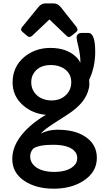

<svg xmlns="http://www.w3.org/2000/svg" viewBox="-20 -849 623 1146"><path d="M224.1 -52.2Q270 -74.7 321.5 -74.7Q373 -74.7 413.3 -65.2Q453.6 -55.7 485.8 -35.2Q558.1 10.7 558.1 93.3Q558.1 179.2 476.1 231.4Q403.3 277.3 301.3 277.3Q197.3 277.3 127.9 232.4Q53.2 183.6 53.2 99.6Q53.2 -2.4 161.1 -97.7Q203.1 -134.3 253.9 -163.6Q174.3 -170.9 118.2 -219.7Q55.2 -274.9 55.2 -356.9Q55.2 -451.2 126 -509.8Q190.9 -563 280.8 -563Q377.4 -563 432.6 -510.7Q449.7 -494.6 460 -474.1Q460 -519 448.5 -567.1Q437 -615.2 437 -624.5Q437 -633.8 440.7 -639.4Q444.3 -645 449.2 -647.9Q456.5 -652.3 465.8 -652.3H507.8Q548.3 -652.3 548.3 -539.6Q548.3 -449.2 512.2 -373Q513.2 -362.3 513.2 -344.7Q513.2 -327.1 505.4 -303.7Q497.6 -280.3 484.6 -260Q471.7 -239.7 454.8 -222.7Q438 -205.6 419.2 -190.9Q400.4 -176.3 381.3 -164.1Q274.4 -96.2 253.4 -79.3Q232.4 -62.5 224.1 -52.2ZM371.1 -279.3Q405.3 -310.1 405.3 -358.4Q405.3 -407.7 367.2 -436Q333.5 -460.9 284.2 -460.9Q206.1 -460.9 176.3 -402.8Q166.5 -383.8 166.5 -358.6Q166.5 -333.5 175.8 -313.5Q185.1 -293.5 201.7 -279.1Q218.3 -264.6 240.5 -257.1Q262.7 -249.5 287.8 -249.5Q313 -249.5 334 -257.1Q355 -264.6 371.1 -279.3ZM178.2 38.1Q160.2 58.6 160.2 83.5Q160.2 108.4 172.4 126Q184.6 143.6 204.6 155.3Q243.2 177.2 301.3 177.2Q393.1 177.2 429.2 131.8Q440.9 116.7 440.9 93.8Q440.9 70.8 426.5 54.7Q412.1 38.6 390.6 29.8Q355 15.1 297.9 15.1Q210 15.1 178.2 38.1ZM156.7 -628.4Q149.4 -628.4 142.1 -634.8L114.7 -658.2Q106 -665.5 106 -672.4Q106 -680.2 112.3 -688L209 -806.6Q226.6 -828.6 251 -828.6H300.8Q324.2 -828.6 343.3 -805.7L436 -688.5Q442.4 -679.7 442.4 -671.9Q442.4 -664.1 434.1 -657.2L408.2 -636.2Q397.9 -627.9 391.6 -627.9Q385.3 -627.9 379.4 -633.3L274.9 -732.9L172.4 -635.7Q164.1 -628.4 156.7 -628.4Z"/></svg>

Font: Capriola
Style: Regular
Weight: 400
Designer: Viktoriya Grabowska
Foundry: Viktoriya Grabowska
Version: Version 1.007